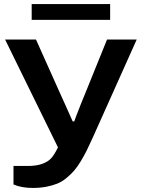

<svg xmlns="http://www.w3.org/2000/svg" viewBox="-20 -720 693 938"><path d="M134.8 -623V-700.2H518.1V-623ZM140.1 198.2Q85.4 198.2 45.9 181.2V90.8H115.2Q159.7 90.8 188.2 79.8Q216.8 68.8 231.7 51.3Q246.6 33.7 263.2 0L4.9 -526.9H155.8L270 -272Q279.8 -251 304.4 -195.8Q329.1 -140.6 335 -127H342.8Q342.3 -127 352.1 -152.6Q361.8 -178.2 376 -213.9Q390.1 -249.5 400.9 -274.9L502.9 -526.9H647.9L434.1 -49.8Q417 -11.7 404.3 13.9Q391.6 39.6 374.5 67.9Q357.4 96.2 341.6 114.3Q325.7 132.3 304.4 149.9Q283.2 167.5 259.8 177Q236.3 186.5 206.1 192.4Q175.8 198.2 140.1 198.2Z"/></svg>

Font: Archivo Expanded SemiBold
Style: Regular
Weight: 600
Width: 7
Designer: Hector Gatti
Foundry: Omnibus-Type
Version: Version 2.001